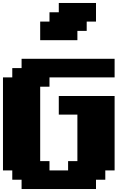

<svg xmlns="http://www.w3.org/2000/svg" viewBox="-20 -1270 915 1290"><path d="M125 0H625V-62.5H687.5V-125H750V-625H375V-500H500V-187.5H437.5V-125H312.5V-187.5H250V-687.5H312.5V-750H750V-875H125V-812.5H62.5V-750H0V-125H62.5V-62.5H125ZM250 -1000H500V-1062.5H562.5V-1125H625V-1250H375V-1187.5H312.5V-1125H250Z"/></svg>

Font: Faithful 32x
Style: Bold
Weight: 400
Foundry: Faithful Resource Pack
Version: Version 1.0; January 27, 2023